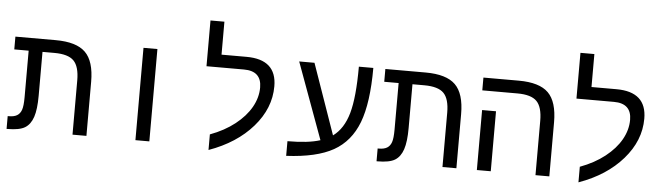

<svg xmlns="http://www.w3.org/2000/svg" viewBox="-50 -1016 4301 1241"><g transform="rotate(5 2100.5 -395.5)"><path d="M117.2 -516.1H23.9V-599.1H285.2Q419.9 -599.1 478.5 -541.7Q537.1 -484.4 537.1 -351.1V0H446.8V-352.1Q446.8 -441.9 410.4 -479Q374 -516.1 284.2 -516.1H207V-231.9Q207 -143.1 190.4 -93.5Q173.8 -43.9 138.2 -22Q102.5 0 23.9 0H19V-83H26.9Q60.5 -83 80.1 -95Q99.6 -106.9 108.4 -132.3Q117.2 -157.7 117.2 -213.9Z M855 -599.1H945.3V0H855Z M1331.1 -79.1Q1424.3 -113.8 1491.2 -166.5Q1558.1 -219.2 1593.3 -281.5Q1628.4 -343.8 1628.4 -409.2Q1628.4 -516.1 1514.2 -516.1H1271V-813H1361.3V-599.1H1523.4Q1719.2 -599.1 1719.2 -424.8Q1719.2 -282.2 1614.3 -161.9Q1509.3 -41.5 1331.1 22Z M1834.5 -79.1Q1969.2 -79.1 2046.4 -104L1865.2 -599.1H1964.4L2124.5 -142.1Q2193.4 -191.9 2222.9 -295.9Q2252.4 -399.9 2252.4 -599.1H2346.2Q2346.2 -372.1 2297.4 -244.1Q2248.5 -116.2 2139.9 -54.9Q2031.2 6.3 1834.5 16.1Z M2517.6 -516.1H2424.3V-599.1H2685.5Q2820.3 -599.1 2878.9 -541.7Q2937.5 -484.4 2937.5 -351.1V0H2847.2V-352.1Q2847.2 -441.9 2810.8 -479Q2774.4 -516.1 2684.6 -516.1H2607.4V-231.9Q2607.4 -143.1 2590.8 -93.5Q2574.2 -43.9 2538.6 -22Q2502.9 0 2424.3 0H2419.4V-83H2427.2Q2460.9 -83 2480.5 -95Q2500 -106.9 2508.8 -132.3Q2517.6 -157.7 2517.6 -213.9Z M3160.6 0H3070.3V-389.2H3160.6ZM3540.5 0H3450.7V-352.1Q3450.7 -441.9 3414.3 -479Q3377.9 -516.1 3288.6 -516.1H3060.5V-599.1H3289.6Q3424.3 -599.1 3482.4 -541.5Q3540.5 -483.9 3540.5 -351.1Z M3731.4 -79.1Q3824.7 -113.8 3891.6 -166.5Q3958.5 -219.2 3993.7 -281.5Q4028.8 -343.8 4028.8 -409.2Q4028.8 -516.1 3914.6 -516.1H3671.4V-813H3761.7V-599.1H3923.8Q4119.6 -599.1 4119.6 -424.8Q4119.6 -282.2 4014.6 -161.9Q3909.7 -41.5 3731.4 22Z"/></g></svg>

Font: Cousine
Style: Regular
Weight: 400
Monospace: yes
Designer: Steve Matteson
Foundry: Monotype Imaging Inc.
Version: Version 1.21